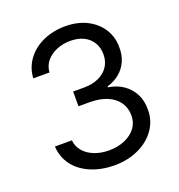

<svg xmlns="http://www.w3.org/2000/svg" viewBox="-131 -826 880 945"><g transform="rotate(-20 308.5 -353.5)"><path d="M64.5 -177.7H153.3Q156.2 -145.5 177.2 -120.6Q198.2 -95.7 232.9 -82Q267.6 -68.4 309.6 -68.4Q355.5 -68.4 392.6 -84.5Q429.7 -100.6 450.2 -128.4Q470.7 -156.2 470.7 -192.4Q470.7 -231.4 450.7 -261.2Q430.7 -291 392.1 -307.6Q353.5 -324.2 298.8 -324.2H241.2V-401.4H298.8Q341.8 -401.4 375 -416.5Q408.2 -431.6 426.3 -459Q444.3 -486.3 444.3 -522.5Q444.3 -557.6 428.2 -584.5Q412.1 -611.3 382.3 -626Q352.5 -640.6 312.5 -640.6Q274.4 -640.6 241.2 -627Q208 -613.3 187 -588.4Q166 -563.5 164.1 -529.3H79.1Q82 -584 113.8 -627Q145.5 -669.9 198.2 -693.4Q251 -716.8 313.5 -716.8Q378.9 -716.8 428.2 -691.4Q477.5 -666 503.9 -622.6Q530.3 -579.1 529.3 -527.3Q530.3 -488.3 515.6 -455.6Q501 -422.9 473.6 -400.4Q446.3 -377.9 409.2 -367.2V-362.3Q455.1 -355.5 488.3 -332Q521.5 -308.6 539.6 -272.9Q557.6 -237.3 556.6 -192.4Q557.6 -135.7 525.4 -89.4Q493.2 -43 436.5 -16.6Q379.9 9.8 310.5 9.8Q241.2 9.8 186 -13.7Q130.9 -37.1 99.1 -79.6Q67.4 -122.1 64.5 -177.7Z"/></g></svg>

Font: Pretendard JP Variable
Style: Regular
Weight: 400
Designer: Base glyphs from Inter by Rasmus Andersson; Hangul glyphs from Noto Sans CJK(Source Han Sans) by Jang Soo-young and Kang
Foundry: Kil Hyung-jin
Version: Version 1.307;Glyphs 3.2 (3192)